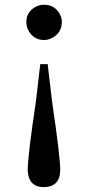

<svg xmlns="http://www.w3.org/2000/svg" viewBox="-20 -561 369 808"><path d="M165 -541Q209 -541 230.5 -503.9Q240.2 -487.3 240.2 -468.8Q240.2 -425.8 203.1 -403.3Q184.6 -392.6 165 -392.6Q123 -392.6 100.6 -430.7Q90.8 -449.2 90.8 -468.8Q90.8 -509.8 127.9 -531.2Q145.5 -541 165 -541ZM165 226.6Q108.4 226.6 98.6 173.8Q96.7 164.1 96.7 154.3Q96.7 95.7 130.9 -132.8L149.4 -291H180.7L199.2 -132.8Q233.4 97.7 233.4 154.3Q233.4 218.8 176.8 225.6Q170.9 226.6 165 226.6Z"/></svg>

Font: GenYoMin JP SemiBold
Style: Regular
Weight: 600
Version: Version 1.001;PS 1;hotconv 16.6.51;makeotf.lib2.5.65220 DEVE